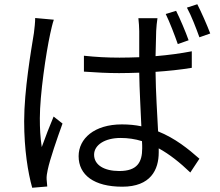

<svg xmlns="http://www.w3.org/2000/svg" viewBox="-20 -843 1040 906"><path d="M870 -653C856 -693 829 -756 811 -792L762 -777C781 -738 804 -678 819 -635ZM146 -758C146 -737 143 -711 140 -687C127 -606 94 -417 94 -271C94 -137 112 -28 132 43L203 37C202 27 201 12 200 3C199 -9 202 -28 205 -41C215 -90 250 -191 275 -260L233 -293C216 -253 193 -194 177 -149C170 -197 168 -236 168 -285C168 -396 197 -592 217 -684C221 -702 228 -734 234 -750ZM651 -143C651 -77 627 -36 543 -36C472 -36 424 -64 424 -113C424 -159 475 -192 549 -192C584 -192 618 -187 650 -177C651 -164 651 -152 651 -143ZM885 -601C833 -591 775 -583 714 -578C715 -624 716 -670 717 -697C718 -717 720 -737 723 -757H633C635 -739 637 -713 637 -696V-573C606 -572 575 -571 544 -571C486 -571 432 -574 376 -580V-505C434 -501 486 -498 542 -498C574 -498 605 -499 637 -500C638 -418 644 -323 647 -247C619 -253 588 -256 555 -256C425 -256 351 -189 351 -106C351 -17 424 38 557 38C691 38 729 -42 729 -124V-143C780 -115 829 -76 878 -29L921 -94C869 -140 806 -191 726 -223C722 -306 715 -405 714 -504C773 -508 831 -514 885 -523ZM862 -807C883 -769 905 -711 921 -667L972 -685C957 -725 930 -786 911 -823Z"/></svg>

Font: Noto Sans KR Regular
Style: Regular
Weight: 400
Designer: Ryoko NISHIZUKA  (kana & ideographs); Paul D. Hunt (Latin, Greek & Cyrillic); Wenlong ZHANG  (bopomofo); Sandoll Communi
Foundry: Adobe Systems Incorporated
Version: Version 1.004;PS 1.004;hotconv 1.0.82;makeotf.lib2.5.63406